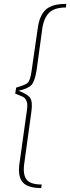

<svg xmlns="http://www.w3.org/2000/svg" viewBox="-20 -788 356 973"><path d="M316 -768 314 -750Q256 -750 229 -723.5Q202 -697 194 -641L166 -436Q157 -377 140 -358Q123 -339 74 -328Q120 -311 133 -291.5Q146 -272 139 -222L103 40Q95 95 114 121Q133 147 191 147L189 165Q120 165 94.5 135Q69 105 79 38L117 -234Q121 -262 114 -277Q107 -292 97 -297Q87 -302 57 -314L62 -344Q109 -358 119 -367Q134 -381 140 -428L171 -643Q180 -711 213 -740Q246 -769 316 -768Z"/></svg>

Font: Exo 2.0 Thin
Style: Italic
Weight: 250
Italic angle: -8°
Designer: Natanael Gama
Version: Version 1.001;PS 001.001;hotconv 1.0.70;makeotf.lib2.5.58329